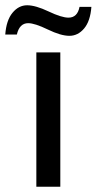

<svg xmlns="http://www.w3.org/2000/svg" viewBox="-55 -709 367 729"><path d="M83 0V-510H174V0ZM247 -683H292Q288 -629 264.5 -601Q241 -573 208.5 -573Q176 -573 126.5 -597Q77 -621 52 -621Q19 -621 9 -578H-35Q-31 -632 -7.5 -660.5Q16 -689 48 -689Q80 -689 129.5 -665.5Q179 -642 205 -642Q239 -642 247 -683Z"/></svg>

Font: Varela
Style: Regular
Weight: 400
Designer: Joe Prince
Foundry: Joe Prince
Version: Version 1.000